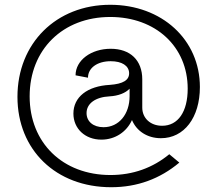

<svg xmlns="http://www.w3.org/2000/svg" viewBox="-20 -680 908 803"><path d="M445 103C554 103 649 68 730 0L688 -35C619 22 536 52 442 52C242 52 104 -83 104 -277C104 -473 243 -609 441 -609C631 -609 765 -485 765 -309C765 -213 725 -154 658 -154C609 -154 575 -186 575 -230V-348C575 -428 525 -476 443 -476C361 -476 296 -428 296 -365L348 -355C348 -396 387 -424 443 -424C490 -424 519 -405 520 -375C521 -345 495 -329 439 -325C345 -320 287 -274 287 -205C287 -142 336 -96 404 -96C462 -96 510 -129 532 -178C551 -132 596 -102 653 -102C750 -102 816 -188 816 -316C816 -514 657 -660 441 -660C215 -660 53 -499 53 -275C53 -53 214 103 445 103ZM413 -148C370 -148 342 -172 342 -207C342 -247 379 -274 438 -277C475 -279 505 -291 522 -309V-278C522 -202 477 -148 413 -148Z"/></svg>

Font: Uncut Sans Book
Style: Regular
Weight: 350
Designer: Kasper Nordkvist
Foundry: UNCUT.wtf
Version: Version 1.304;Glyphs 3.2 (3246)